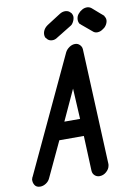

<svg xmlns="http://www.w3.org/2000/svg" viewBox="-98 -973 740 1034"><g transform="rotate(-10 272.0 -455.5)"><path d="M419 -61V-55Q419 -52 418 -49Q415 -31 398.5 -16.5Q382 -2 361 -2Q346 -2 335 -12Q324 -22 323 -38L315 -230H181L91 -38Q84 -22 68.5 -12Q53 -2 37 -2Q16 -2 7 -16.5Q-2 -31 0 -49L2 -54Q2 -57 5 -61L300 -691Q308 -706 323 -716Q338 -726 354 -726Q369 -726 379.5 -715.5Q390 -705 391 -691ZM531 -852 535 -849Q536 -847 537 -844Q546 -831 542.5 -815.5Q539 -800 527 -787Q524 -785 521.5 -782.5Q519 -780 515 -778Q502 -768 486 -767Q470 -766 459 -777L404 -823Q402 -826 399.5 -827Q397 -828 396 -831Q389 -843 391.5 -859.5Q394 -876 407 -888Q411 -893 413 -894Q415 -895 419 -898Q432 -908 448 -909Q464 -910 476 -900ZM302 -900Q318 -910 334 -909Q350 -908 359 -898Q361 -895 363 -894Q365 -893 367 -888Q374 -876 369.5 -859.5Q365 -843 354 -831Q351 -828 348.5 -827Q346 -826 342 -823L267 -777Q252 -766 236 -767Q220 -768 211 -778Q209 -780 207.5 -782.5Q206 -785 203 -787Q197 -800 200.5 -815.5Q204 -831 217 -844Q220 -847 222.5 -848.5Q225 -850 227 -852ZM311 -324 302 -491 225 -324Z"/></g></svg>

Font: VDS
Style: Italic
Weight: 400
Designer: artmaker
Foundry: artmaker
Version: Version 1.000 2009 initial release